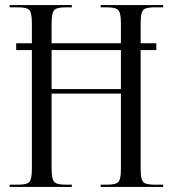

<svg xmlns="http://www.w3.org/2000/svg" viewBox="-20 -739 682 759"><path d="M18 0V-9H53Q88 -9 97 -21Q106 -33 106 -71V-541H44V-568H106V-648Q106 -686 97 -698Q88 -710 53 -710H18V-719H264V-710H238Q203 -710 193.5 -698Q184 -686 184 -648V-568H458V-648Q458 -686 448.5 -698Q439 -710 404 -710H378V-719H625V-710H589Q554 -710 545 -698Q536 -686 536 -648V-568H598V-541H536V-71Q536 -33 545 -21Q554 -9 589 -9H625V0H378V-9H405Q440 -9 449 -21Q458 -33 458 -71V-369H184V-71Q184 -33 193.5 -21Q203 -9 238 -9H264V0ZM458 -541H184V-387H458Z"/></svg>

Font: FoglihtenNo06
Style: Regular
Weight: 500
Designer: gluk (gluksza@wp.pl)
Foundry: gluk (gluksza@wp.pl)
Version: Version 0.76